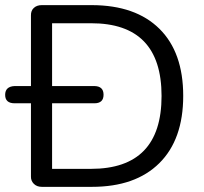

<svg xmlns="http://www.w3.org/2000/svg" viewBox="-20 -725 792 745"><path d="M346.2 -324.2H182.1V-69.8H333Q606.9 -69.8 606.9 -352.5Q606.9 -635.3 333 -634.8H182.1V-391.1H346.2Q381.8 -390.6 381.8 -357.4Q381.8 -324.2 346.2 -324.2ZM37.1 -324.2Q0 -324.2 0 -356.9Q0 -389.6 37.1 -391.1H100.1V-665Q99.6 -683.6 111.3 -694.3Q123 -705.1 142.1 -705.1H336.9Q506.3 -704.6 598.6 -613.3Q690.9 -522 690.9 -353Q690.9 -183.6 598.1 -91.8Q505.4 0 336.9 0H142.1Q123 0 111.3 -11.7Q99.6 -23.4 100.1 -40V-324.2Z"/></svg>

Font: Nunito-Regular
Style: Regular
Weight: 400
Designer: Vernon Adams
Foundry: newtypography
Version: Version 3.000